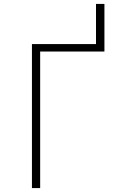

<svg xmlns="http://www.w3.org/2000/svg" viewBox="-20 -960 640 980"><path d="M143 0V-735H470V-940H513V-697H185V0Z"/></svg>

Font: Zed Sans Extralight Extended
Style: Regular
Weight: 200
Width: 7
Designer: Belleve Invis
Foundry: Belleve Invis
Version: Version 1.0.0; ttfautohint (v1.8.4)